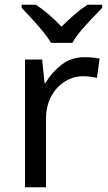

<svg xmlns="http://www.w3.org/2000/svg" viewBox="-20 -786 453 806"><path d="M335 -546Q350 -546 367.5 -544.5Q385 -543 398 -540L387 -459Q374 -462 358.5 -464Q343 -466 329 -466Q288 -466 252 -443.5Q216 -421 194.5 -380.5Q173 -340 173 -286V0H85V-536H157L167 -438H171Q197 -482 238 -514Q279 -546 335 -546ZM194 -606Q181 -629 159 -655.5Q137 -682 113 -708Q89 -734 71 -753V-766H131Q157 -749 185 -725Q213 -701 238 -674Q265 -701 293 -725Q321 -749 347 -766H409V-753Q390 -734 365.5 -708Q341 -682 318.5 -655.5Q296 -629 284 -606Z"/></svg>

Font: Noto Sans Lepcha
Style: Regular
Weight: 400
Designer: Monotype Design Team
Foundry: Monotype Imaging Inc.
Version: Version 2.006; ttfautohint (v1.8.4.7-5d5b)